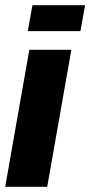

<svg xmlns="http://www.w3.org/2000/svg" viewBox="-33 -720 348 740"><path d="M-13 0 80 -528H242L149 0ZM74 -600 92 -700H295L277 -600Z"/></svg>

Font: Archivo ExtraCondensed Black
Style: Italic
Weight: 900
Width: 2
Italic angle: -10°
Designer: Hector Gatti
Foundry: Omnibus-Type
Version: Version 2.001